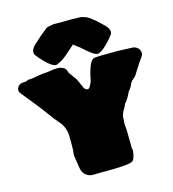

<svg xmlns="http://www.w3.org/2000/svg" viewBox="-134 -1037 1051 1167"><g transform="rotate(-15 392.0 -453.5)"><path d="M308.1 19.5Q283.7 19.5 266.6 7.3Q241.7 -10.3 237.3 -42Q234.9 -61.5 231.4 -81.1Q224.6 -120.1 224.6 -128.4Q224.6 -135.3 226.1 -141.6Q228.5 -152.8 228.5 -206.1L228 -247.1Q225.6 -301.8 192.4 -339.8Q163.6 -372.1 139.2 -407.2Q104 -457 6.3 -576.2Q0 -585 0 -594.7Q0 -603 4.9 -611.8Q14.6 -629.9 39.1 -632.8L56.6 -633.3L77.1 -640.6Q88.4 -640.6 99.6 -641.6Q162.6 -653.3 172.4 -653.3Q190.4 -653.3 219.2 -658.2Q245.1 -662.6 265.1 -662.6Q280.8 -662.6 295.4 -656.2Q319.8 -645.5 321.3 -622.1Q335.4 -600.1 348.6 -582.5Q358.9 -575.7 379.4 -524.4Q381.3 -521 383.3 -517.8Q385.3 -514.6 386 -510.3Q386.7 -505.9 390.1 -502.2Q393.6 -498.5 398.7 -494.9Q403.8 -491.2 409.2 -491.2Q413.6 -491.2 418.5 -495.1Q426.3 -500.5 439.9 -533.7Q463.4 -661.1 499.5 -665.5Q520.5 -668.9 635.3 -668.9Q665.5 -668.9 695.3 -667.2Q725.1 -665.5 735.8 -665.5Q753.9 -665.5 771 -651.4Q784.2 -638.2 784.2 -617.7Q784.2 -606.9 775.9 -596.7Q754.9 -567.9 719.7 -511.7Q710.4 -492.2 689.9 -477.1Q677.7 -467.3 671.4 -451.2Q665 -435.1 656.2 -425.3Q647.9 -417.5 639.2 -397.9Q631.3 -379.9 615.7 -358.9Q609.4 -350.6 606.4 -349.1Q600.6 -333 591.8 -318.8Q573.2 -288.1 573.2 -268.1L573.7 -257.3Q573.7 -252.9 572.3 -247.6Q570.8 -242.2 570.8 -236.8Q571.3 -222.7 572.8 -209Q574.7 -190.4 574.7 -165Q574.7 -124.5 575.7 -77.6L579.1 -59.6Q572.8 -9.3 558.1 2.4Q537.6 18.6 387.7 18.6Q376 18.6 369.6 18.1Q319.8 19.5 308.1 19.5ZM312 -927.2 360.8 -926.3Q387.2 -927.2 419.9 -927.2L478.5 -925.8Q486.8 -925.8 495.1 -922.4Q516.1 -917.5 531.7 -906.7Q531.7 -905.8 567.9 -878.9L613.8 -835.4Q635.7 -812.5 635.7 -794.4Q635.7 -787.1 632.8 -778.3Q612.3 -750.5 587.9 -726.1Q545.4 -683.6 523.4 -683.6Q506.3 -685.1 479 -707Q462.9 -719.2 429.2 -749.5Q412.1 -761.2 393.1 -777.3Q356.4 -745.6 355 -743.7Q307.6 -697.8 265.6 -684.1L260.7 -683.6Q238.8 -683.6 196.3 -726.1Q171.9 -750.5 151.4 -778.3Q148.4 -787.1 148.4 -794.4Q148.4 -812.5 170.4 -835.4Q220.2 -882.3 252.9 -906.7Q264.6 -918 275.6 -920.4Q286.6 -922.9 312 -927.2Z"/></g></svg>

Font: Kaph
Style: Regular
Weight: 400
Designer: GGBotNet
Foundry: f0n7.com
Version: 1.10